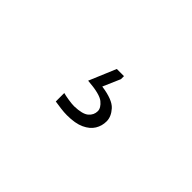

<svg xmlns="http://www.w3.org/2000/svg" viewBox="-20 -227 656 656"><g transform="rotate(45 308.0 101.0)"><path d="M284.2 217.8Q324.2 217.8 348.4 206.5Q372.6 195.3 383.8 177Q395 158.7 395 136.7Q395 113.8 375.7 92.3Q356.4 70.8 300.3 63L327.6 0V-14.6H293L252 83Q312 87.4 330.6 102.5Q349.1 117.7 349.1 133.3Q349.1 151.9 334.2 164.8Q319.3 177.7 279.8 178.7Q269 178.7 251.7 176Q234.4 173.3 224.1 170.4V211.4Q235.8 213.4 253.2 215.6Q270.5 217.8 284.2 217.8Z"/></g></svg>

Font: Pinar VF
Style: Regular
Weight: 300
Designer: Amin Abedi
Version: Version 2.000